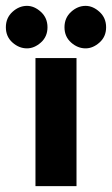

<svg xmlns="http://www.w3.org/2000/svg" viewBox="-49 -635 382 655"><path d="M72 -437H212V0H72ZM-29 -542Q-29 -574 -6.5 -594.5Q16 -615 43 -615Q68 -615 90.5 -594.5Q113 -574 113 -542Q113 -510 90.5 -490Q68 -470 43 -470Q16 -470 -6.5 -490Q-29 -510 -29 -542ZM171 -542Q171 -574 193.5 -594.5Q216 -615 243 -615Q268 -615 290.5 -594.5Q313 -574 313 -542Q313 -510 290.5 -490Q268 -470 243 -470Q216 -470 193.5 -490Q171 -510 171 -542Z"/></svg>

Font: Reem Kufi Ink
Style: Bold
Weight: 700
Designer: Khaled Hosny
Version: Version 1.002